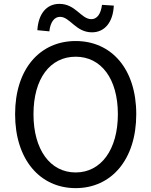

<svg xmlns="http://www.w3.org/2000/svg" viewBox="-20 -959 782 992"><path d="M371 13C555 13 684 -134 684 -369C684 -604 555 -747 371 -747C187 -747 58 -604 58 -369C58 -134 187 13 371 13ZM371 -68C239 -68 153 -186 153 -369C153 -553 239 -666 371 -666C502 -666 589 -553 589 -369C589 -186 502 -68 371 -68ZM455 -792C521 -792 564 -844 568 -930L507 -934C501 -886 481 -860 452 -860C399 -860 371 -939 287 -939C220 -939 178 -887 173 -803L235 -797C240 -845 261 -872 290 -872C342 -872 371 -792 455 -792Z"/></svg>

Font: Source Han Sans KR Regular
Style: Regular
Weight: 400
Designer: Ryoko NISHIZUKA (kana & ideographs); Paul D. Hunt (Latin, Greek & Cyrillic); Wenlong ZHANG (bopomofo); Sandoll Communica
Foundry: Adobe Systems Incorporated
Version: Version 1.004;PS 1.004;hotconv 1.0.82;makeotf.lib2.5.63406